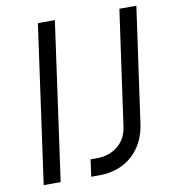

<svg xmlns="http://www.w3.org/2000/svg" viewBox="-83 -818 806 891"><g transform="rotate(-10 320.0 -372.5)"><path d="M131 0 235 -745H155L51 0ZM315 0C437 0 527 -79 543 -205L619 -745H539L463 -205C454 -128 395 -80 316 -80H286L275 0Z"/></g></svg>

Font: Plus Jakarta Sans
Style: Italic
Weight: 400
Italic angle: -8°
Designer: Gumpita Rahayu
Foundry: Tokotype
Version: Version 2.071;gftools[0.9.30]